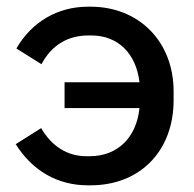

<svg xmlns="http://www.w3.org/2000/svg" viewBox="-20 -547 580 574"><path d="M251 7C400 7 499 -97 499 -247V-274C499 -423 395 -527 251 -527H243C153 -527 75 -482 29 -402L104 -355C134 -412 183 -441 244 -441H253C333 -441 387 -387 397 -301H173V-224H397C388 -136 332 -80 248 -80H238C182 -80 135 -109 103 -164L27 -116C77 -36 153 7 242 7Z"/></svg>

Font: Fixel Text Medium
Style: Regular
Weight: 500
Width: 4
Designer: AlfaBravo + MacPaw
Foundry: Kyrylo Tkachov, Marchela Mozhyna, Serhii Makarenko, Maria Weinstein, Zakhar Kryvoshyya
Version: Version 1.211